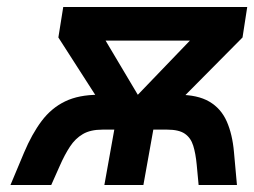

<svg xmlns="http://www.w3.org/2000/svg" viewBox="-20 -531 730 551"><path d="M375.5 -259 525 -414.5H283ZM296.5 -191.5 147.5 -423.5 161.5 -511H689.5L676 -423.5L446 -191.5ZM10 0 49 -93Q71.5 -146.5 99.5 -183.8Q127.5 -221 166.8 -240Q206 -259 263 -259H492Q547 -259 580.5 -239.5Q614 -220 630.5 -183Q647 -146 651.5 -94L660 0H550L544.5 -58.5Q541.5 -90.5 534.5 -113Q527.5 -135.5 510.5 -147.2Q493.5 -159 459.5 -159H420L391.5 0H279.5L308 -159H274Q239.5 -159 217.8 -146.2Q196 -133.5 180.8 -110.2Q165.5 -87 151.5 -55L127 0Z"/></svg>

Font: Overpass SemiBold
Style: Italic
Weight: 600
Italic angle: -10°
Designer: Delve Withrington, Dave Bailey, Thomas Jockin
Foundry: Delve Fonts LLC
Version: Version 4.000